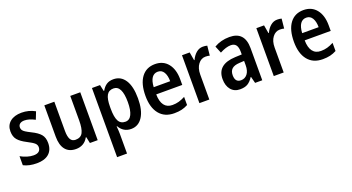

<svg xmlns="http://www.w3.org/2000/svg" viewBox="-51 -1175 3739 2038"><g transform="rotate(-20 1818.0 -155.5)"><path d="M187 10Q100 10 38 -22V-124Q71 -105 109.5 -93Q148 -81 183 -81Q223 -81 243 -97.5Q263 -114 263 -145Q263 -171 242.5 -190Q222 -209 163 -239Q98 -272 67.5 -308Q37 -344 37 -404Q37 -473 85 -512Q133 -551 215 -551Q296 -551 366 -512L333 -428Q267 -463 215 -463Q182 -463 164 -448.5Q146 -434 146 -409Q146 -391 154.5 -378Q163 -365 183 -352Q203 -339 245 -318Q311 -286 341.5 -250Q372 -214 372 -153Q372 -74 324 -32Q276 10 187 10Z M876 0H788L773 -71H767Q746 -31 710.5 -10.5Q675 10 630 10Q552 10 511 -40.5Q470 -91 470 -188V-541H583V-211Q583 -147 601 -115.5Q619 -84 658 -84Q717 -84 740 -128Q763 -172 763 -265V-541H876Z M1430 -271Q1430 -137 1382.5 -63.5Q1335 10 1253 10Q1165 10 1120 -69H1115Q1120 -19 1120 16V240H1008V-541H1099L1115 -469H1120Q1143 -510 1174.5 -530.5Q1206 -551 1252 -551Q1336 -551 1383 -479Q1430 -407 1430 -271ZM1120 -287V-266Q1120 -172 1143.5 -127.5Q1167 -83 1221 -83Q1268 -83 1291.5 -131.5Q1315 -180 1315 -271Q1315 -459 1220 -459Q1167 -459 1143.5 -417.5Q1120 -376 1120 -287Z M1920 -307V-244H1626Q1627 -163 1658.5 -121Q1690 -79 1751 -79Q1790 -79 1823.5 -88.5Q1857 -98 1895 -118V-26Q1860 -7 1823.5 1.5Q1787 10 1740 10Q1631 10 1572 -63Q1513 -136 1513 -267Q1513 -403 1568 -477Q1623 -551 1722 -551Q1815 -551 1867.5 -485Q1920 -419 1920 -307ZM1627 -325H1813Q1813 -389 1790 -427Q1767 -465 1723 -465Q1680 -465 1655.5 -430Q1631 -395 1627 -325Z M2312 -545 2301 -436Q2282 -442 2253 -442Q2204 -442 2170.5 -398Q2137 -354 2137 -281V0H2025V-541H2112L2128 -448H2133Q2154 -494 2187.5 -522.5Q2221 -551 2263 -551Q2290 -551 2312 -545Z M2735 -363V0H2654L2635 -74H2631Q2602 -29 2569 -9.5Q2536 10 2483 10Q2418 10 2380.5 -35Q2343 -80 2343 -155Q2343 -320 2549 -329L2624 -332V-360Q2624 -414 2605 -439Q2586 -464 2547 -464Q2494 -464 2423 -426L2390 -506Q2466 -551 2563 -551Q2735 -551 2735 -363ZM2572 -256Q2512 -253 2485 -228.5Q2458 -204 2458 -157Q2458 -77 2524 -77Q2569 -77 2596.5 -112Q2624 -147 2624 -210V-259Z M3152 -545 3141 -436Q3122 -442 3093 -442Q3044 -442 3010.5 -398Q2977 -354 2977 -281V0H2865V-541H2952L2968 -448H2973Q2994 -494 3027.5 -522.5Q3061 -551 3103 -551Q3130 -551 3152 -545Z M3597 -307V-244H3303Q3304 -163 3335.5 -121Q3367 -79 3428 -79Q3467 -79 3500.5 -88.5Q3534 -98 3572 -118V-26Q3537 -7 3500.5 1.5Q3464 10 3417 10Q3308 10 3249 -63Q3190 -136 3190 -267Q3190 -403 3245 -477Q3300 -551 3399 -551Q3492 -551 3544.5 -485Q3597 -419 3597 -307ZM3304 -325H3490Q3490 -389 3467 -427Q3444 -465 3400 -465Q3357 -465 3332.5 -430Q3308 -395 3304 -325Z"/></g></svg>

Font: Noto Sans Display Medium Narrow
Style: Regular
Weight: 500
Width: 4
Designer: Monotype Design team
Foundry: Monotype Imaging Inc.
Version: Version 1.000